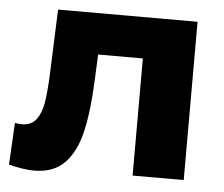

<svg xmlns="http://www.w3.org/2000/svg" viewBox="-44 -590 763 653"><g transform="rotate(5 337.0 -263.5)"><path d="M8.3 -0.4 16 -143.4Q31.1 -141 39.4 -141Q72.3 -141 89.1 -163.7Q105.8 -186.4 111.5 -221.4Q117.2 -256.3 120.1 -318.8L128.6 -540.3H604.8V0H430.3V-440.2L469.1 -399.9H243.3L279.6 -442.3L273.7 -311.1Q269.2 -205.1 253 -135.6Q236.8 -66 199.1 -26.8Q161.3 12.3 95.1 12.3Q59.4 12.3 8.3 -0.4Z"/></g></svg>

Font: iiserrat Thin
Style: Regular
Weight: 100
Designer: Akira Ohta
Foundry: Akira Ohta
Version: Version 1.200;Glyphs 3.3.1 (3343)